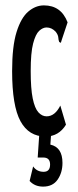

<svg xmlns="http://www.w3.org/2000/svg" viewBox="-20 -496 290 713"><path d="M149 11Q87 11 56 -46Q25 -103 25 -232Q25 -324 41.5 -377Q58 -430 85 -453Q112 -476 143 -476Q207 -476 231 -413L209 -347L206 -337L200 -340Q197 -347 196.5 -356.5Q196 -366 187 -378Q172 -394 153 -394Q139 -394 125.5 -381.5Q112 -369 103 -334.5Q94 -300 94 -232Q94 -167 101.5 -130.5Q109 -94 122.5 -79Q136 -64 153 -64Q184 -64 204 -104L225 -33Q198 11 149 11ZM140 197Q109 197 90 176L103 122Q117 142 142 142Q166 142 166 115Q166 89 141 89H120L126 0H170L167 41Q212 51 212 109Q212 145 194 171Q176 197 140 197Z"/></svg>

Font: Inconsolata UltraCondensed Bold
Style: Regular
Weight: 700
Width: 1
Monospace: yes
Designer: Raph Levien, Cyreal, Brenton Simpson
Foundry: Raph Levien, Cyreal, Google
Version: Version 3.001; ttfautohint (v1.8.2.53-6de2)